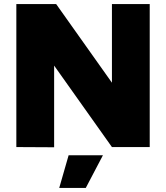

<svg xmlns="http://www.w3.org/2000/svg" viewBox="-20 -720 813 940"><path d="M528 0 103 -599 255 -700 677 -105ZM60 0V-700H255L245 -529V1ZM528 0V-700H713V0ZM270 200 316 40H484L400 200Z"/></svg>

Font: Figtree Light Black
Style: Regular
Weight: 900
Version: Version 2.000